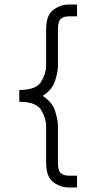

<svg xmlns="http://www.w3.org/2000/svg" viewBox="-20 -784 425 845"><path d="M183 -493V-654Q183 -717 214.5 -740.5Q246 -764 282 -764H319V-712H282Q260 -712 247.5 -701Q235 -690 235 -654V-493Q235 -468 222.5 -428.5Q210 -389 168 -362Q210 -335 222.5 -295.5Q235 -256 235 -231V-69Q235 -33 247.5 -22Q260 -11 282 -11H319V41H282Q246 41 214.5 17.5Q183 -6 183 -69V-231Q183 -262 161.5 -299Q140 -336 65 -336V-388Q140 -388 161.5 -425Q183 -462 183 -493Z"/></svg>

Font: SUIT Light
Style: Regular
Weight: 300
Designer: Sunn Youn; Korean Glyphs from Source Han Sans (Sandoll Communications; Soo-young Jang, Joo-yeon Kang)
Foundry: Sunn
Version: Version 1.006